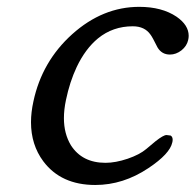

<svg xmlns="http://www.w3.org/2000/svg" viewBox="-20 -525 561 550"><path d="M405.3 -43.5Q333 4.9 252.9 4.9Q154.8 4.9 104 -63Q68.8 -110.4 68.8 -174.8Q68.8 -203.1 75.7 -234.4Q100.1 -349.1 187 -427.2Q274.4 -505.4 378.9 -505.4Q443.8 -505.4 485.8 -477.1Q520.5 -453.1 520.5 -422.4Q520.5 -416.5 519 -410.2Q515.1 -393.1 500 -380.9Q484.4 -368.7 466.8 -368.7Q443.4 -368.7 431.2 -389.2Q416.5 -418.9 411.1 -425.8Q394.5 -449.7 360.4 -449.7Q303.2 -449.7 260.7 -415Q224.6 -385.3 199.7 -333Q179.7 -290.5 168.9 -238.3Q163.1 -210.9 163.1 -186.5Q163.1 -142.1 183.1 -108.9Q215.3 -58.6 282.2 -58.6Q311 -58.6 345.7 -70.3Q379.9 -82 398.9 -98.1Q410.6 -108.4 425.8 -120.6Q448.2 -138.2 457 -138.2L468.8 -136.7Q474.6 -133.3 474.6 -124.5Q474.6 -121.1 473.6 -117.2Q466.8 -84.5 405.3 -43.5Z"/></svg>

Font: inglobal
Style: Italic
Weight: 400
Italic angle: -12°
Designer: Andrey Kochetov, Denis Davydov, Evgeny Yurtaev
Foundry: inglobal
Version: Version 1.00 September 25, 2014, initial release